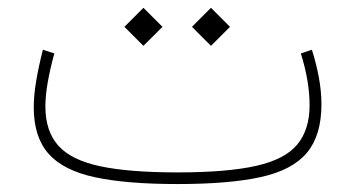

<svg xmlns="http://www.w3.org/2000/svg" viewBox="-20 -463 893 483"><path d="M764.6 -337.9Q775.9 -302.2 782.2 -267.8Q788.6 -233.4 788.6 -200.2Q788.6 -122.6 752.2 -78.9Q715.8 -35.2 636.2 -17.6Q556.6 0 426.3 0Q297.9 0 218 -17.3Q138.2 -34.7 101.6 -76.9Q64.9 -119.1 64.9 -192.9Q64.9 -223.1 71 -259.3Q77.1 -295.4 87.9 -337.9L116.7 -328.6Q106 -289.6 100.1 -256.1Q94.2 -222.7 94.2 -194.8Q94.2 -133.3 126.5 -96.9Q158.7 -60.5 231.4 -44.9Q304.2 -29.3 426.3 -29.3Q551.3 -29.3 624 -45.7Q696.8 -62 727.8 -99.4Q758.8 -136.7 758.8 -198.7Q758.8 -258.3 736.8 -328.6ZM293 -395.5 340.8 -443.4 388.7 -395.5 340.8 -347.7ZM462.9 -395.5 510.7 -443.4 558.6 -395.5 510.7 -347.7Z"/></svg>

Font: Estedad-FD Thin
Style: Regular
Weight: 100
Designer: Amin Abedi
Version: Version 7.3